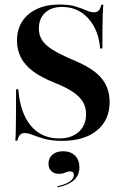

<svg xmlns="http://www.w3.org/2000/svg" viewBox="-20 -602 536 836"><path d="M250.8 11.3Q204.8 11.3 173.4 2.4Q141.9 -6.5 122.2 -14.5Q102.4 -22.6 86.3 -22.6Q74.2 -22.6 66.9 -14.5Q59.7 -6.5 55.6 10.5H46.8Q48.4 -9.7 48.8 -36.7Q49.2 -63.7 49.6 -105.6Q50 -147.6 50 -212.9H59.7Q67.7 -110.5 114.1 -54.8Q160.5 0.8 237.9 0.8Q291.1 0.8 323 -27.8Q354.8 -56.5 354.8 -104.8Q354.8 -135.5 340.3 -159.3Q325.8 -183.1 295.2 -203.2Q264.5 -223.4 215.3 -242.7Q158.9 -265.3 123.4 -291.9Q87.9 -318.5 71 -351.6Q54 -384.7 54 -425Q54 -473.4 76.6 -508.5Q99.2 -543.5 140.7 -562.9Q182.3 -582.3 238.7 -582.3Q281.5 -582.3 308.9 -573.8Q336.3 -565.3 355.2 -556.9Q374.2 -548.4 389.5 -548.4Q402.4 -548.4 409.7 -556Q416.9 -563.7 421 -581.5H429.8Q428.2 -562.9 427.4 -540.7Q426.6 -518.5 426.2 -483.5Q425.8 -448.4 425.8 -391.1H416.1Q408.9 -473.4 363.7 -522.6Q318.5 -571.8 250.8 -571.8Q203.2 -571.8 176.2 -546.4Q149.2 -521 149.2 -477.4Q149.2 -449.2 163.3 -427Q177.4 -404.8 210.1 -384.7Q242.7 -364.5 297.6 -341.1Q384.7 -305.6 421 -262.5Q457.3 -219.4 457.3 -157.3Q457.3 -79 402 -33.9Q346.8 11.3 250.8 11.3ZM231.5 213.7 229.8 208.9Q263.7 201.6 282.7 189.1Q301.6 176.6 301.6 159.7Q301.6 144.4 285.5 144.4Q274.2 144.4 263.7 149.6Q253.2 154.8 236.3 154.8Q215.3 154.8 203.2 142.7Q191.1 130.6 191.1 110.5Q191.1 86.3 208.5 71.4Q225.8 56.5 254.8 56.5Q287.1 56.5 306.5 75.4Q325.8 94.4 325.8 126.6Q325.8 160.5 302 182.3Q278.2 204 231.5 213.7Z"/></svg>

Font: Playfair 144pt
Style: Bold
Weight: 700
Version: Version 2.001;gftools[0.9.30]